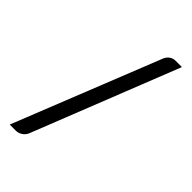

<svg xmlns="http://www.w3.org/2000/svg" viewBox="-240 -810 928 928"><g transform="rotate(45 223.5 -346.5)"><path d="M27 46 325 -703Q332 -720 345.5 -729.5Q359 -739 377 -739H419L124 8Q116 27 100.5 36.5Q85 46 70 46Z"/></g></svg>

Font: Aleo Medium
Style: Regular
Weight: 500
Designer: Alessio Laiso
Foundry: Alessio Laiso
Version: Version 2.001;gftools[0.9.29]